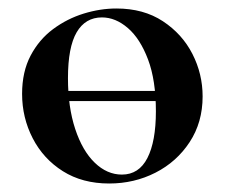

<svg xmlns="http://www.w3.org/2000/svg" viewBox="-20 -419 529 452"><path d="M109 -181V-205H378V-181ZM237 13Q174 13 128 -16Q82 -45 57 -93.5Q32 -142 32 -198Q32 -250 52 -288Q72 -326 105 -350.5Q138 -375 177 -387Q216 -399 254 -399Q318 -399 363.5 -369Q409 -339 433 -292Q457 -245 457 -192Q457 -131 426.5 -84.5Q396 -38 346 -12.5Q296 13 237 13ZM267 -8Q307 -8 327 -47Q347 -86 347 -157Q347 -230 328.5 -279Q310 -328 281 -353Q252 -378 220 -378Q181 -378 160.5 -343Q140 -308 140 -235Q140 -167 157 -115.5Q174 -64 203 -36Q232 -8 267 -8Z"/></svg>

Font: Cormorant
Style: Bold
Weight: 700
Designer: Christian Thalmann (Catharsis Fonts)
Foundry: Catharsis Fonts
Version: Version 4.000